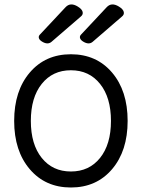

<svg xmlns="http://www.w3.org/2000/svg" viewBox="-20 -835 640 866"><path d="M43.9 -289.6Q43.9 -154.3 114.3 -71.8Q184.6 10.7 299.8 10.7Q415 10.7 485.4 -71.8Q555.7 -154.3 555.7 -289.6Q555.7 -425.3 485.4 -507.8Q415 -590.3 299.8 -590.3Q184.6 -590.3 114.3 -507.8Q43.9 -425.3 43.9 -289.6ZM431.4 -456.5Q480.5 -395 480.5 -289.6Q480.5 -184.1 431.4 -122.8Q382.3 -61.5 299.8 -61.5Q217.3 -61.5 168.2 -122.8Q119.1 -184.1 119.1 -289.6Q119.1 -395 168.2 -456.5Q217.3 -518.1 299.8 -518.1Q382.3 -518.1 431.4 -456.5ZM275.4 -802.2 159.7 -678.7Q152.8 -671.4 155.5 -662.8Q158.2 -654.3 169.4 -647.5Q194.8 -631.8 211.9 -646L343.8 -759.8Q355.5 -768.6 352.8 -781Q350.1 -793.5 331.1 -805.2Q297.4 -826.2 275.4 -802.2ZM460.9 -802.2 345.2 -678.7Q338.4 -671.4 341.1 -662.8Q343.8 -654.3 355 -647.5Q380.4 -631.8 397.5 -646L529.3 -759.8Q541 -768.6 538.3 -781Q535.6 -793.5 516.6 -805.2Q482.9 -826.2 460.9 -802.2Z"/></svg>

Font: Courier Prime Code
Style: Regular
Weight: 400
Designer: Alan Dague-Greene
Foundry: Quote-Unquote Apps
Version: Version 3.18